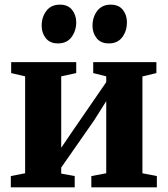

<svg xmlns="http://www.w3.org/2000/svg" viewBox="-20 -805 721 825"><path d="M26.5 0V-48.5L88 -60.5V-477L28 -491V-538H307.5V-491L243 -477V-170L294 -245L436.5 -452V-477L380.5 -491V-538H652V-491L592 -476.5V-60.5L654 -48.5V0H372.5V-48.5L436.5 -60.5V-370.5L385.5 -289.5L243 -85V-59L301 -48.5V0ZM228.5 -618.5Q194.5 -618.5 176.8 -641Q159 -663.5 159 -694.5Q159 -731.5 179.2 -758.2Q199.5 -785 237 -785H238Q272 -785 289.8 -762.5Q307.5 -740 307.5 -709Q307.5 -673 287.5 -645.8Q267.5 -618.5 229.5 -618.5ZM447 -618.5Q413 -618.5 395.2 -641Q377.5 -663.5 377.5 -694.5Q377.5 -731.5 397.8 -758.2Q418 -785 455.5 -785H456Q490.5 -785 508 -762.5Q525.5 -740 525.5 -709Q525.5 -673 505.8 -645.8Q486 -618.5 448 -618.5Z"/></svg>

Font: Merriweather 60pt ExtraBold
Style: Regular
Weight: 800
Version: Version 2.100